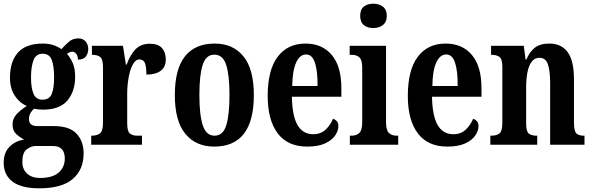

<svg xmlns="http://www.w3.org/2000/svg" viewBox="-21 -784 3207 1040"><path d="M192 236Q95 236 47 200Q-1 164 -1 97Q-1 43 30.5 11Q62 -21 110 -28Q88 -39 67.5 -57.5Q47 -76 47 -110Q47 -142 69 -165.5Q91 -189 124 -210Q84 -227 58.5 -266.5Q33 -306 33 -363Q33 -451 76.5 -499.5Q120 -548 211 -548Q243 -548 267 -540Q291 -532 312 -518Q329 -537 350.5 -556.5Q372 -576 403 -576Q429 -576 443 -559Q457 -542 457 -519Q457 -496 444.5 -478.5Q432 -461 401 -461Q401 -482 391.5 -493Q382 -504 372 -504Q362 -504 355 -500.5Q348 -497 342 -492Q360 -472 373 -442.5Q386 -413 386 -368Q386 -289 344 -239.5Q302 -190 211 -190Q202 -190 187 -191.5Q172 -193 164 -195Q154 -188 145 -173Q136 -158 136 -139Q136 -119 148 -110Q160 -101 179 -101H272Q355 -101 393.5 -60Q432 -19 432 47Q432 135 373 185.5Q314 236 192 236ZM209 -244Q247 -244 259.5 -275.5Q272 -307 272 -365Q272 -425 259.5 -459Q247 -493 210 -493Q174 -493 160.5 -458Q147 -423 147 -364Q147 -308 160.5 -276Q174 -244 209 -244ZM195 180Q264 180 297 150.5Q330 121 330 75Q330 7 266 7H170Q147 7 123.5 25Q100 43 100 93Q100 133 126 156.5Q152 180 195 180Z M473 0V-49H476Q504 -49 520.5 -61.5Q537 -74 537 -121V-419Q537 -463 522 -475Q507 -487 480 -487H477V-536H645L661 -434H665Q684 -487 713 -517Q742 -547 791 -547Q836 -547 856.5 -523.5Q877 -500 877 -462Q877 -421 849.5 -400.5Q822 -380 772 -380Q772 -421 764.5 -441.5Q757 -462 734 -462Q713 -462 698 -434Q683 -406 675.5 -363Q668 -320 668 -276V-116Q668 -72 683 -60.5Q698 -49 722 -49H748V0Z M1139 10Q1040 10 983 -59Q926 -128 926 -269Q926 -410 981 -479Q1036 -548 1142 -548Q1241 -548 1297.5 -479Q1354 -410 1354 -269Q1354 10 1139 10ZM1141 -49Q1187 -49 1204.5 -105Q1222 -161 1222 -269Q1222 -378 1204 -433Q1186 -488 1140 -488Q1095 -488 1077 -433Q1059 -378 1059 -269Q1059 -161 1077.5 -105Q1096 -49 1141 -49Z M1643 10Q1537 10 1483 -62Q1429 -134 1429 -264Q1429 -405 1483 -476.5Q1537 -548 1634 -548Q1724 -548 1776 -486.5Q1828 -425 1828 -306V-260H1560Q1562 -155 1591 -106Q1620 -57 1675 -57Q1717 -57 1743 -82Q1769 -107 1783 -141Q1795 -137 1803.5 -127.5Q1812 -118 1812 -101Q1812 -77 1795 -51Q1778 -25 1740.5 -7.5Q1703 10 1643 10ZM1699 -318Q1700 -396 1685.5 -442.5Q1671 -489 1637 -489Q1603 -489 1583 -445Q1563 -401 1562 -318Z M2001 -632Q1970 -632 1950 -648Q1930 -664 1930 -698Q1930 -733 1950 -748.5Q1970 -764 2001 -764Q2031 -764 2052.5 -748.5Q2074 -733 2074 -698Q2074 -664 2052.5 -648Q2031 -632 2001 -632ZM1874 0V-49H1883Q1909 -49 1925 -63.5Q1941 -78 1941 -121V-418Q1941 -459 1926 -473Q1911 -487 1886 -487H1873V-536H2070V-122Q2070 -78 2086 -63.5Q2102 -49 2127 -49H2136V0Z M2402 10Q2296 10 2242 -62Q2188 -134 2188 -264Q2188 -405 2242 -476.5Q2296 -548 2393 -548Q2483 -548 2535 -486.5Q2587 -425 2587 -306V-260H2319Q2321 -155 2350 -106Q2379 -57 2434 -57Q2476 -57 2502 -82Q2528 -107 2542 -141Q2554 -137 2562.5 -127.5Q2571 -118 2571 -101Q2571 -77 2554 -51Q2537 -25 2499.5 -7.5Q2462 10 2402 10ZM2458 -318Q2459 -396 2444.5 -442.5Q2430 -489 2396 -489Q2362 -489 2342 -445Q2322 -401 2321 -318Z M2635 0V-49H2640Q2668 -49 2684 -61Q2700 -73 2700 -119V-421Q2700 -464 2684.5 -475.5Q2669 -487 2643 -487H2639V-536H2816L2826 -461H2830Q2848 -504 2876.5 -526Q2905 -548 2955 -548Q3020 -548 3054 -501.5Q3088 -455 3088 -354V-120Q3088 -74 3101 -61.5Q3114 -49 3141 -49H3145V0H2959V-335Q2959 -399 2947 -435Q2935 -471 2901 -471Q2874 -471 2858 -448.5Q2842 -426 2835.5 -390Q2829 -354 2829 -313V-115Q2829 -72 2843.5 -60.5Q2858 -49 2885 -49H2889V0Z"/></svg>

Font: Noto Serif Tamil ExtraCondensed
Style: Bold
Weight: 700
Width: 2
Designer: Indian Type Foundry, Tom Grace, and the Monotype Design Team
Foundry: Monotype Imaging Inc.
Version: Version 2.004; ttfautohint (v1.8.4.7-5d5b)